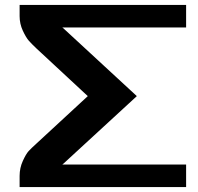

<svg xmlns="http://www.w3.org/2000/svg" viewBox="-20 -763 809 783"><path d="M338 -371 128 -566Q109 -584 97.5 -597Q86 -610 73 -638Q60 -666 60 -697V-743H739V-651H234Q236 -649 238 -648L538 -371L238 -95L234 -92H739V0H60V-46Q60 -78 73 -106.5Q86 -135 96.5 -146.5Q107 -158 128 -177Z"/></svg>

Font: Aneo
Style: Bold
Weight: 700
Designer: Anastasios Pappas
Foundry: Anastasios Pappas
Version: Version 1.000